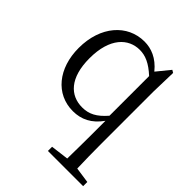

<svg xmlns="http://www.w3.org/2000/svg" viewBox="-219 -653 1041 1041"><g transform="rotate(45 301.0 -133.0)"><path d="M429 -109C383 -56 344 -36 292 -36C201 -36 132 -102 132 -253C132 -410 207 -478 293 -478C336 -478 377 -461 429 -413ZM508 217C506 156 505 93 505 32V-371L509 -517L494 -526L432 -450C385 -508 331 -528 279 -528C149 -528 51 -418 51 -251C51 -95 140 14 271 14C335 14 389 -12 433 -74V32C433 93 432 155 431 217L328 230V262H598V230Z"/></g></svg>

Font: Source Han Serif K
Style: Regular
Weight: 400
Designer: Ryoko NISHIZUKA 西塚涼子 (kana & ideographs); Frank Grießhammer (Latin, Greek & Cyrillic); Wenlong ZHANG 张文龙 (bopomofo); San
Foundry: Adobe Systems Incorporated
Version: Version 1.001;PS 1.001;hotconv 16.6.54;makeotf.lib2.5.65590